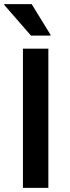

<svg xmlns="http://www.w3.org/2000/svg" viewBox="-27 -911 339 931"><path d="M84.2 0V-675H207.5V0ZM123.3 -738.3 -6.7 -887.5V-890.8H126.7L218.3 -741.7V-738.3Z"/></svg>

Font: Funnel Sans SemiBold
Style: Regular
Weight: 600
Designer: NORD ID, Kristian Moeller
Foundry: Dicotype
Version: Version 1.000